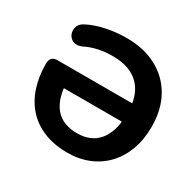

<svg xmlns="http://www.w3.org/2000/svg" viewBox="-156 -893 1105 1080"><g transform="rotate(30 397.0 -353.0)"><path d="M404.8 10.5Q318 10.5 251.6 -16.8Q185.2 -44 140.6 -93.5Q96 -143 73.4 -211.9Q50.8 -280.8 50.8 -363.2Q50.8 -388 62.6 -400.2Q74.5 -412.5 96.5 -412.5H627.8V-294.2H164L203.5 -354.5Q203.5 -274 225.4 -219.6Q247.2 -165.2 290.5 -138.4Q333.8 -111.5 397.5 -111.5Q458.5 -111.5 500.8 -138.8Q543 -166 565.2 -219.6Q587.5 -273.2 587.5 -353Q587.5 -430 561 -482.2Q534.5 -534.5 482.9 -561.4Q431.2 -588.2 355.2 -588.2Q308.2 -588.2 265.1 -579.2Q222 -570.2 181.5 -550.2Q155.8 -538.8 135.8 -542.9Q115.8 -547 103.5 -561.5Q91.2 -576 88.9 -595.1Q86.5 -614.2 95 -632.2Q103.5 -650.2 126.2 -661.8Q175.2 -687.8 239.5 -701.6Q303.8 -715.5 373.8 -715.5Q485.8 -715.5 568.6 -671.4Q651.5 -627.2 697.6 -546Q743.8 -464.8 743.8 -351.8Q743.8 -269 719.1 -202.4Q694.5 -135.8 649.4 -88.1Q604.2 -40.5 542 -15Q479.8 10.5 404.8 10.5Z"/></g></svg>

Font: Nunito ExtraLight
Style: Regular
Weight: 200
Designer: Vernon Adams
Foundry: Vernon Adams
Version: Version 3.602;April 4, 2023;FontCreator 14.0.0.2856 64-bit